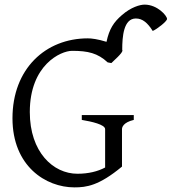

<svg xmlns="http://www.w3.org/2000/svg" viewBox="-20 -796 743 831"><path d="M568 -716C597 -716 619 -697 641 -662C660 -670 703 -704 703 -714C703 -728 661 -776 606 -776C586 -776 547 -765 508 -731C472 -700 453 -671 441 -615C402 -627 376 -630 360 -630C178 -630 34 -499 34 -284C34 -77 178 15 302 15C354 15 408 8 508 -75V-237C508 -245 513 -266 559 -277V-298H334V-277C376 -270 435 -257 435 -237V-71C403 -54 363 -44 315 -44C210 -44 109 -138 109 -311C109 -515 243 -576 292 -576C361 -576 403 -566 446 -526L462 -523C472 -533 510 -566 510 -577C510 -578 509 -580 509 -581C509 -638 515 -716 568 -716Z"/></svg>

Font: Temporarium
Style: Regular
Weight: 400
Version: Version 1.1